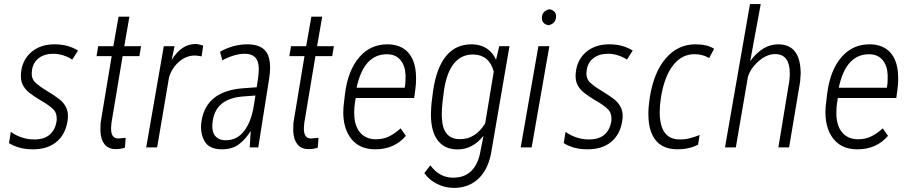

<svg xmlns="http://www.w3.org/2000/svg" viewBox="-20 -731 4508 952"><path d="M309.1 -195.3Q316.9 -178.2 316.9 -155.3Q316.9 -143.1 314.5 -129.4Q304.2 -64 259.8 -27.3Q237.3 -8.8 208.3 0.2Q179.2 9.3 143.1 9.3Q104.5 9.3 74.2 0.5Q43.9 -8.8 25.4 -21L24.9 -21.5V-22L33.2 -75.2L33.7 -77.1L35.2 -76.2Q57.1 -60.1 86.9 -49.8Q116.7 -39.6 149.9 -39.6Q199.2 -39.6 226.1 -63Q253.4 -86.9 260.3 -127.9Q261.7 -136.7 261.2 -144Q261.2 -170.4 246.1 -187Q225.6 -208.5 180.7 -233.9Q148.4 -252.9 125 -271.5Q101.6 -290 90.3 -315.9Q83.5 -332.5 83.5 -355.5Q83.5 -368.2 85.9 -382.8Q95.2 -439.9 138.7 -475.6Q183.1 -511.2 250 -511.2Q250.5 -511.2 251 -511.2Q284.2 -511.2 314 -503.4Q342.8 -495.1 365.7 -481L366.7 -480.5L366.2 -479.5L339.4 -437L338.4 -435.5L337.4 -436Q317.9 -448.7 293.9 -456.5Q269.5 -464.4 243.7 -464.4Q200.7 -464.4 172.6 -443.1Q144.5 -421.9 138.7 -383.8Q137.2 -375 137.2 -366.7Q137.2 -340.8 152.3 -324.7Q172.9 -303.7 217.8 -277.3Q249 -258.3 272.9 -240.2Q297.4 -221.7 309.1 -195.3Z M530.8 -97.7Q530.8 -95.2 530.8 -92.8Q530.8 -44.9 565.4 -44.4L601.6 -47.4L603 -47.9V-45.9L599.6 0V1L598.6 1.5Q578.6 8.3 554.7 8.3Q553.2 8.3 551.8 8.3Q517.1 7.8 498.5 -15.6Q480 -38.6 478 -79.6Q477.5 -87.9 478 -95.7Q478 -109.9 479 -123L533.7 -452.6H460H458.5L459 -454.6L466.8 -501V-502H467.8H542L567.9 -648.4H621.6L596.2 -502H677.7H679.2V-500.5L671.4 -454.1L670.9 -452.6H669.9H587.9L532.7 -122.1Z M868.2 -425.3Q831.5 -394 817.9 -346.2L759.3 -1L758.8 0H757.8H706.1H704.6L705.1 -1.5L792 -501L792.5 -502H793.5H844.2H845.7L845.2 -500L831.1 -433.6Q879.9 -512.7 948.2 -512.7Q950.7 -512.7 953.6 -512.7Q964.4 -512.2 986.3 -505.4H987.8L987.3 -503.9L980 -453.1V-451.7H978.5Q957.5 -455.6 947.3 -455.6Q946.3 -455.6 944.8 -455.6Q903.8 -455.6 868.2 -425.3Z M1238.3 -206.1 1246.6 -257.3 1187.5 -252.9Q1119.6 -248 1081.8 -218.5Q1043.9 -189 1035.2 -133.8Q1032.7 -118.7 1032.7 -106Q1032.7 -77.1 1044.4 -60.5Q1061.5 -35.6 1099.6 -35.6Q1155.3 -35.6 1190.4 -81.5Q1226.1 -127.9 1238.3 -206.1ZM1137.2 -502Q1171.9 -511.2 1206.5 -511.2Q1276.9 -511.2 1302.7 -469.7Q1319.3 -442.9 1319.3 -396Q1319.3 -370.1 1314 -337.9L1260.7 -1V0H1259.3H1219.2H1218.3V-1L1223.1 -80.6H1222.2Q1198.7 -42 1166 -16.6Q1149.4 -3.4 1127.4 2.9Q1105.5 9.3 1079.1 9.3Q1017.1 9.3 993.7 -31.7Q977.1 -61 976.6 -99.6Q976.6 -115.2 979.5 -132.3Q991.7 -207 1044.4 -247.6Q1096.7 -287.1 1187 -293.5L1252.9 -298.3L1258.3 -334Q1262.7 -363.3 1263.2 -385.3Q1263.2 -418 1253.4 -435.5Q1236.8 -464.4 1193.4 -464.4Q1144 -464.4 1083.5 -432.6L1082.5 -431.6L1082 -433.1L1071.3 -473.6V-474.6L1072.3 -475.1Q1102.1 -492.2 1137.2 -502Z M1486.8 -97.7Q1486.8 -95.2 1486.8 -92.8Q1486.8 -44.9 1521.5 -44.4L1557.6 -47.4L1559.1 -47.9V-45.9L1555.7 0V1L1554.7 1.5Q1534.7 8.3 1510.7 8.3Q1509.3 8.3 1507.8 8.3Q1473.1 7.8 1454.6 -15.6Q1436 -38.6 1434.1 -79.6Q1433.6 -87.9 1434.1 -95.7Q1434.1 -109.9 1435.1 -123L1489.7 -452.6H1416H1414.6L1415 -454.6L1422.9 -501V-502H1423.8H1498L1523.9 -648.4H1577.6L1552.2 -502H1633.8H1635.3V-500.5L1627.4 -454.1L1627 -452.6H1626H1543.9L1488.8 -122.1Z M1965.3 -433.6Q1942.9 -460.4 1902.8 -461.9Q1899.9 -461.9 1897 -461.9Q1842.8 -461.9 1805.2 -422.9Q1766.6 -381.8 1748 -295.9H1986.3L1988.8 -308.6Q1991.2 -326.2 1990.7 -344.7Q1990.7 -352.5 1990.7 -360.8Q1988.3 -406.7 1965.3 -433.6ZM1991.7 -56.6Q1934.6 9.3 1841.3 9.3Q1838.9 9.3 1835.9 9.3Q1753.4 7.8 1713.4 -54.2Q1682.1 -102.1 1682.1 -174.3Q1682.1 -195.3 1685.1 -218.3L1690.4 -264.6Q1705.1 -382.3 1761.7 -447.8Q1816.9 -511.2 1900.4 -511.2Q1903.3 -511.2 1906.2 -511.2Q1968.3 -509.3 2003.4 -471.2Q2037.6 -433.1 2042 -366.7Q2043 -353.5 2043 -340.8Q2043 -314.9 2039.6 -290L2033.7 -246.1V-245.1H2032.2H1743.7L1739.3 -217.3Q1736.3 -196.8 1736.3 -176.3Q1736.3 -167 1736.8 -157.2Q1739.3 -104.5 1766.1 -73.2Q1793 -42 1840.3 -40.5Q1842.8 -40.5 1844.7 -40.5Q1879.9 -40.5 1908.2 -54.2Q1938.5 -68.8 1965.3 -93.8L1966.3 -94.7L1967.3 -93.3L1991.7 -58.6L1992.2 -57.6Z M2181.6 -283.7 2174.3 -226.1Q2170.4 -189.5 2170.4 -164.1Q2170.4 -154.8 2170.9 -147Q2175.8 -42 2258.3 -41Q2260.3 -41 2261.7 -41Q2337.4 -41 2385.7 -119.1L2428.2 -376Q2406.2 -457.5 2331.1 -460.4Q2328.1 -460.4 2325.7 -460.9Q2268.6 -460.9 2232.9 -418.5Q2195.3 -374.5 2181.6 -283.7ZM2193.4 -455.1Q2240.7 -511.2 2317.4 -511.2Q2320.3 -511.2 2323.7 -511.2Q2365.2 -509.8 2395.5 -489.3Q2423.8 -469.7 2439.5 -434.6L2455.1 -501L2455.6 -502H2456.5H2504.4H2505.9V-500.5L2418 10.7Q2404.8 104 2354 153.3Q2305.2 200.7 2229.5 200.7Q2226.1 200.7 2222.7 200.2Q2183.1 199.2 2145 179.7Q2126 169.9 2110.8 157Q2095.7 144 2084.5 127.9L2083.5 127L2084.5 126.5L2112.8 89.8L2113.8 88.9L2114.7 89.8Q2157.7 147.9 2221.7 149.9Q2224.6 149.9 2227.5 149.9Q2283.2 149.9 2316.9 116.7Q2352.5 81.5 2363.3 13.2L2377.4 -58.1Q2324.2 9.8 2249 9.8Q2247.1 9.8 2245.1 9.8Q2181.2 8.8 2147.5 -39.1Q2116.7 -83 2116.7 -163.6Q2116.7 -170.4 2117.2 -177.2Q2117.7 -215.3 2127.4 -280.8Q2144.5 -397 2193.4 -455.1Z M2699.7 -606Q2667 -611.8 2667 -642.1Q2667 -643.6 2667 -645.5Q2669.4 -677.2 2703.6 -685.1H2704.1Q2736.8 -679.2 2737.3 -649.9Q2737.3 -647.5 2736.8 -645Q2734.9 -614.3 2700.2 -606H2699.7ZM2616.2 0H2614.7H2563.5H2562V-1.5L2649.4 -501V-502H2650.4H2702.1H2703.6V-500.5L2616.2 -1Z M3059.6 -195.3Q3067.4 -178.2 3067.4 -155.3Q3067.4 -143.1 3064.9 -129.4Q3054.7 -64 3010.3 -27.3Q2987.8 -8.8 2958.7 0.2Q2929.7 9.3 2893.6 9.3Q2855 9.3 2824.7 0.5Q2794.4 -8.8 2775.9 -21L2775.4 -21.5V-22L2783.7 -75.2L2784.2 -77.1L2785.6 -76.2Q2807.6 -60.1 2837.4 -49.8Q2867.2 -39.6 2900.4 -39.6Q2949.7 -39.6 2976.6 -63Q3003.9 -86.9 3010.7 -127.9Q3012.2 -136.7 3011.7 -144Q3011.7 -170.4 2996.6 -187Q2976.1 -208.5 2931.2 -233.9Q2898.9 -252.9 2875.5 -271.5Q2852.1 -290 2840.8 -315.9Q2834 -332.5 2834 -355.5Q2834 -368.2 2836.4 -382.8Q2845.7 -439.9 2889.2 -475.6Q2933.6 -511.2 3000.5 -511.2Q3001 -511.2 3001.5 -511.2Q3034.7 -511.2 3064.5 -503.4Q3093.3 -495.1 3116.2 -481L3117.2 -480.5L3116.7 -479.5L3089.8 -437L3088.9 -435.5L3087.9 -436Q3068.4 -448.7 3044.4 -456.5Q3020 -464.4 2994.1 -464.4Q2951.2 -464.4 2923.1 -443.1Q2895 -421.9 2889.2 -383.8Q2887.7 -375 2887.7 -366.7Q2887.7 -340.8 2902.8 -324.7Q2923.3 -303.7 2968.3 -277.3Q2999.5 -258.3 3023.4 -240.2Q3047.9 -221.7 3059.6 -195.3Z M3440.4 -13.2Q3396 9.3 3339.8 9.3Q3251 9.3 3216.8 -57.6Q3194.8 -100.1 3194.8 -165.5Q3194.8 -202.6 3201.7 -247.1Q3221.7 -373 3281.2 -441.9Q3341.3 -511.2 3428.2 -511.2Q3428.7 -511.2 3429.2 -511.2Q3485.4 -511.2 3520 -489.7L3520.5 -488.8L3520 -487.8L3497.1 -444.3L3496.1 -443.4L3495.1 -443.8Q3462.4 -462.4 3423.3 -462.4Q3360.8 -462.4 3317.4 -407.2Q3273.9 -351.6 3257.3 -248Q3251 -207.5 3251 -174.8Q3251 -127.4 3264.2 -94.7Q3286.6 -39.6 3350.6 -39.6Q3350.6 -39.6 3351.1 -39.6Q3377.9 -39.6 3399.9 -45.4Q3427.2 -52.7 3446.8 -61L3448.7 -62V-60.1L3441.4 -14.6V-13.7Z M3744.1 -429.7Q3702.6 -395 3688.5 -350.1L3628.4 0H3574.7L3698.7 -710.9H3752L3699.7 -427.7Q3760.7 -511.2 3838.9 -511.2Q3840.3 -511.2 3841.8 -511.2Q3940.4 -509.3 3949.2 -389.2L3950.2 -368.2L3947.3 -326.2L3892.6 0H3839.4L3893.6 -329.1L3896 -358.9Q3896 -363.3 3896 -367.7Q3896 -460.9 3825.7 -462.9Q3824.7 -462.9 3823.7 -462.9Q3783.2 -462.9 3744.1 -429.7Z M4356 -433.6Q4333.5 -460.4 4293.5 -461.9Q4290.5 -461.9 4287.6 -461.9Q4233.4 -461.9 4195.8 -422.9Q4157.2 -381.8 4138.7 -295.9H4377L4379.4 -308.6Q4381.8 -326.2 4381.3 -344.7Q4381.3 -352.5 4381.3 -360.8Q4378.9 -406.7 4356 -433.6ZM4382.3 -56.6Q4325.2 9.3 4231.9 9.3Q4229.5 9.3 4226.6 9.3Q4144 7.8 4104 -54.2Q4072.8 -102.1 4072.8 -174.3Q4072.8 -195.3 4075.7 -218.3L4081.1 -264.6Q4095.7 -382.3 4152.3 -447.8Q4207.5 -511.2 4291 -511.2Q4293.9 -511.2 4296.9 -511.2Q4358.9 -509.3 4394 -471.2Q4428.2 -433.1 4432.6 -366.7Q4433.6 -353.5 4433.6 -340.8Q4433.6 -314.9 4430.2 -290L4424.3 -246.1V-245.1H4422.9H4134.3L4129.9 -217.3Q4127 -196.8 4127 -176.3Q4127 -167 4127.4 -157.2Q4129.9 -104.5 4156.7 -73.2Q4183.6 -42 4231 -40.5Q4233.4 -40.5 4235.4 -40.5Q4270.5 -40.5 4298.8 -54.2Q4329.1 -68.8 4356 -93.8L4356.9 -94.7L4357.9 -93.3L4382.3 -58.6L4382.8 -57.6Z"/></svg>

Font: MAUL Condensed Light Italic
Style: Light Italic
Weight: 300
Italic angle: -12°
Designer: MAUL
Version: Version 1.0; 2020; ttfautohint (v1.8.3)